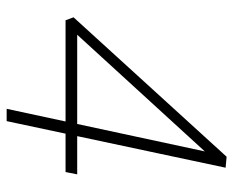

<svg xmlns="http://www.w3.org/2000/svg" viewBox="-82 -619 701 577"><g transform="rotate(90 268.5 -330.5)"><path d="M484 -658 344 0H307L442 -628L462 -625L67 -193L57 -212H504L497 -177H41L32 -201L451 -661Z"/></g></svg>

Font: Ysabeau Infant ExtraLight
Style: Italic
Weight: 250
Italic angle: -12°
Designer: Christian Thalmann (Catharsis Fonts)
Version: Version 2.001;gftools[0.9.30]; featfreeze: ss01,ss02,lnum